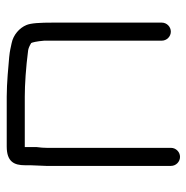

<svg xmlns="http://www.w3.org/2000/svg" viewBox="-12 -512 568 585"><g transform="rotate(-90 272.5 -219.0)"><path d="M115 17.5V-360.3C115 -369.9 115.8 -380.2 117.3 -391.2L117.4 -391.8V-424.7C117.4 -426 117.4 -425.7 117.5 -428C117.5 -428 118 -428 119.2 -428H271.2C307.3 -428 359.6 -424.6 411.9 -417.8C417.3 -417 424.8 -414.3 434.4 -408.4C436.3 -404.9 439.6 -392.6 441.6 -368.6V-10.5C441.6 4.5 454.1 17 469.1 17C484.1 17 496.6 4.5 496.6 -10.5V-341.4C496.6 -382.7 495.1 -408.5 489.3 -422.8C480.4 -444.5 459 -463 434.3 -468L414.7 -472.2C409.2 -473.4 401.7 -474.4 391.5 -475.5C366.2 -477.8 311.4 -483 271.2 -483H119.2C72.6 -483 62 -460.4 62 -427.3V-411.3L60 -362.8V17.5C60 32.5 72.5 45 87.5 45C102.5 45 115 32.5 115 17.5Z"/></g></svg>

Font: MewTooHand
Style: BdWide
Weight: 400
Designer: Mew Too, Robert Jablonski
Version: Version 0.77